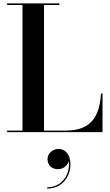

<svg xmlns="http://www.w3.org/2000/svg" viewBox="-20 -770 642 1119"><path d="M577.5 0V-225H568.5C561 -98 516 -9 364 -9H236.5V-741H326V-750H21.5V-741H111V-9H21.5V0ZM257 157C257 189.5 278 216 318.5 216C350 216 375.5 193 380.5 168C391.5 250.5 337 321.5 255.5 321.5V329C340.5 329 390.5 261.5 390.5 187.5C390.5 131 360 98 322.5 98C286 98 257 124.5 257 157Z"/></svg>

Font: Bodoni* 24pt Medium
Style: Regular
Weight: 500
Version: Version 2.3